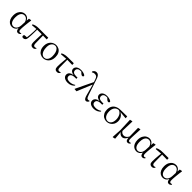

<svg xmlns="http://www.w3.org/2000/svg" viewBox="618 -3109 5620 5620"><g transform="rotate(45 3428.0 -299.0)"><path d="M257 14Q197 14 149 -17Q101 -48 73.5 -107.5Q46 -167 46 -251Q46 -344 78.5 -406.5Q111 -469 161.5 -500Q212 -531 268 -531Q335 -531 384 -489Q413 -464 432 -420L441 -511L514 -526L524 -518Q516 -467 509.5 -410.5Q503 -354 497.5 -300Q492 -246 489 -201Q486 -156 486 -127Q486 -77 499 -58Q512 -39 537 -39Q550 -39 560 -42.5Q570 -46 580 -52L591 -35Q579 -13 557.5 1Q536 15 508 15Q466 15 444 -17Q427 -43 420 -100Q397 -45 358 -18Q309 14 257 14ZM428 -354Q417 -392 401 -418Q377 -457 345.5 -473.5Q314 -490 280 -490Q240 -490 205.5 -467Q171 -444 150 -393Q129 -342 129 -258Q129 -145 168 -86Q207 -27 275 -27Q307 -27 339 -46Q371 -65 394 -106.5Q417 -148 421 -213Z M720 13Q695 13 681 -0.5Q667 -14 667 -34Q667 -49 672.5 -59Q678 -69 689 -77Q714 -80 742 -82Q761 -83 783 -83Q793 -144 797 -204Q803 -277 805 -346Q807 -401 807 -453L637 -438L630 -468Q674 -494 725.5 -505.5Q777 -517 848 -517H1234L1237 -449L1080 -453L1086 -132Q1088 -81 1104 -62.5Q1120 -44 1148 -44Q1167 -44 1179.5 -48.5Q1192 -53 1204 -60L1213 -42Q1199 -15 1175.5 0Q1152 15 1120 15Q1072 15 1044.5 -14.5Q1017 -44 1017 -114Q1017 -163 1018.5 -223Q1020 -283 1023 -349Q1026 -401 1028 -454H838Q838 -405 837 -355Q836 -290 833.5 -226Q831 -162 824 -102Q820 -44 792 -15.5Q764 13 720 13Z M1544 15Q1483 15 1429.5 -14Q1376 -43 1342.5 -103.5Q1309 -164 1309 -258Q1309 -326 1330 -377Q1351 -428 1386 -462Q1421 -496 1464.5 -513.5Q1508 -531 1553 -531Q1620 -531 1672.5 -500.5Q1725 -470 1755 -410.5Q1785 -351 1785 -263Q1785 -193 1764.5 -140.5Q1744 -88 1709 -53.5Q1674 -19 1631 -2Q1588 15 1544 15ZM1554 -18Q1603 -18 1636.5 -45Q1670 -72 1687.5 -118Q1705 -164 1705 -221Q1705 -306 1685.5 -368Q1666 -430 1629.5 -464Q1593 -498 1544 -498Q1499 -498 1464.5 -472.5Q1430 -447 1410.5 -401Q1391 -355 1391 -295Q1391 -201 1414 -139Q1437 -77 1474.5 -47.5Q1512 -18 1554 -18Z M1836 -437 1830 -465Q1860 -485 1893 -496Q1926 -507 1968 -512Q2010 -517 2065 -517H2291L2294 -450L2084 -454L2087 -137Q2089 -83 2105.5 -65Q2122 -47 2151 -47Q2167 -47 2180.5 -50.5Q2194 -54 2206 -61L2214 -43Q2199 -15 2176 0Q2153 15 2119 15Q2072 15 2045 -14Q2018 -43 2018 -112Q2018 -170 2022 -232Q2026 -294 2032 -356Q2038 -406 2042 -453Z M2563 15Q2505 15 2460.5 -2.5Q2416 -20 2391.5 -51.5Q2367 -83 2367 -127Q2367 -165 2389 -197Q2411 -229 2459 -250Q2489 -262 2531 -268Q2468 -277 2434 -303Q2388 -339 2388 -391Q2388 -428 2410 -460Q2432 -492 2476.5 -511.5Q2521 -531 2588 -531Q2624 -531 2658.5 -524.5Q2693 -518 2721.5 -505Q2750 -492 2766 -472Q2768 -451 2756.5 -439Q2745 -427 2728 -427Q2711 -427 2698 -432.5Q2685 -438 2665 -457L2621 -499Q2607 -501 2593 -501Q2528 -501 2494 -472.5Q2460 -444 2460 -398Q2460 -352 2494 -324Q2528 -296 2609 -296Q2621 -296 2634 -296.5Q2647 -297 2665 -298V-246Q2646 -247 2636 -247H2619Q2553 -247 2516 -232.5Q2479 -218 2463.5 -195Q2448 -172 2448 -143Q2448 -96 2482.5 -69.5Q2517 -43 2588 -43Q2638 -43 2683 -57.5Q2728 -72 2767 -99L2781 -81Q2748 -39 2692 -12Q2636 15 2563 15Z M2843 1 2838 -6 3097 -544 3067 -632Q3048 -692 3019.5 -712.5Q2991 -733 2948 -733Q2919 -733 2895 -724.5Q2871 -716 2851 -703L2839 -726Q2857 -763 2885 -784Q2913 -805 2952 -805Q2999 -805 3032 -772.5Q3065 -740 3089 -664L3252 -175Q3268 -128 3281.5 -102.5Q3295 -77 3310.5 -67Q3326 -57 3344 -57Q3354 -57 3368 -59.5Q3382 -62 3394 -67L3402 -49Q3392 -22 3368.5 -3.5Q3345 15 3319 15Q3300 15 3281.5 3Q3263 -9 3246 -42.5Q3229 -76 3212 -141L3124 -469L2926 8Z M3637 15Q3579 15 3534.5 -2.5Q3490 -20 3465.5 -51.5Q3441 -83 3441 -127Q3441 -165 3463 -197Q3485 -229 3533 -250Q3563 -262 3605 -268Q3542 -277 3508 -303Q3462 -339 3462 -391Q3462 -428 3484 -460Q3506 -492 3550.5 -511.5Q3595 -531 3662 -531Q3698 -531 3732.5 -524.5Q3767 -518 3795.5 -505Q3824 -492 3840 -472Q3842 -451 3830.5 -439Q3819 -427 3802 -427Q3785 -427 3772 -432.5Q3759 -438 3739 -457L3695 -499Q3681 -501 3667 -501Q3602 -501 3568 -472.5Q3534 -444 3534 -398Q3534 -352 3568 -324Q3602 -296 3683 -296Q3695 -296 3708 -296.5Q3721 -297 3739 -298V-246Q3720 -247 3710 -247H3693Q3627 -247 3590 -232.5Q3553 -218 3537.5 -195Q3522 -172 3522 -143Q3522 -96 3556.5 -69.5Q3591 -43 3662 -43Q3712 -43 3757 -57.5Q3802 -72 3841 -99L3855 -81Q3822 -39 3766 -12Q3710 15 3637 15Z M4171 15Q4104 15 4050.5 -16.5Q3997 -48 3966 -107Q3935 -166 3935 -246Q3935 -329 3968 -389.5Q4001 -450 4068.5 -484Q4136 -518 4240 -519L4497 -523L4502 -450L4260 -473Q4267 -470 4273 -467Q4314 -446 4345 -412Q4376 -378 4393.5 -334.5Q4411 -291 4411 -241Q4411 -162 4378 -104.5Q4345 -47 4290.5 -16Q4236 15 4171 15ZM4190 -480Q4108 -472 4066 -419Q4017 -358 4017 -254Q4017 -180 4039.5 -127Q4062 -74 4099.5 -46Q4137 -18 4182 -18Q4249 -18 4292 -72.5Q4335 -127 4335 -228Q4335 -275 4324 -318.5Q4313 -362 4293 -397.5Q4273 -433 4242 -455Q4219 -473 4190 -480Z M4621 200 4639 -101 4623 -511 4699 -528 4709 -522Q4707 -440 4705 -378.5Q4703 -317 4701.5 -269Q4700 -221 4699 -181Q4698 -152 4698 -124Q4721 -87 4749 -71Q4781 -52 4819 -52Q4865 -52 4902 -80Q4935 -106 4962 -157L4957 -511L5033 -528L5041 -522Q5037 -436 5034 -372.5Q5031 -309 5028.5 -263.5Q5026 -218 5025.5 -183.5Q5025 -149 5025 -119Q5025 -70 5038 -54.5Q5051 -39 5076 -39Q5090 -39 5100.5 -43Q5111 -47 5121 -52L5129 -34Q5117 -14 5096 0.5Q5075 15 5046 15Q5006 15 4985 -19Q4966 -51 4963 -114Q4942 -63 4911 -30Q4869 15 4811 15Q4768 15 4730 -15Q4703 -36 4686 -68L4708 189L4631 207Z M5406 14Q5346 14 5298 -17Q5250 -48 5222.5 -107.5Q5195 -167 5195 -251Q5195 -344 5227.5 -406.5Q5260 -469 5310.5 -500Q5361 -531 5417 -531Q5484 -531 5533 -489Q5562 -464 5581 -420L5590 -511L5663 -526L5673 -518Q5665 -467 5658.5 -410.5Q5652 -354 5646.5 -300Q5641 -246 5638 -201Q5635 -156 5635 -127Q5635 -77 5648 -58Q5661 -39 5686 -39Q5699 -39 5709 -42.5Q5719 -46 5729 -52L5740 -35Q5728 -13 5706.5 1Q5685 15 5657 15Q5615 15 5593 -17Q5576 -43 5569 -100Q5546 -45 5507 -18Q5458 14 5406 14ZM5577 -354Q5566 -392 5550 -418Q5526 -457 5494.5 -473.5Q5463 -490 5429 -490Q5389 -490 5354.5 -467Q5320 -444 5299 -393Q5278 -342 5278 -258Q5278 -145 5317 -86Q5356 -27 5424 -27Q5456 -27 5488 -46Q5520 -65 5543 -106.5Q5566 -148 5570 -213Z M5762 -437 5756 -465Q5786 -485 5819 -496Q5852 -507 5894 -512Q5936 -517 5991 -517H6217L6220 -450L6010 -454L6013 -137Q6015 -83 6031.5 -65Q6048 -47 6077 -47Q6093 -47 6106.5 -50.5Q6120 -54 6132 -61L6140 -43Q6125 -15 6102 0Q6079 15 6045 15Q5998 15 5971 -14Q5944 -43 5944 -112Q5944 -170 5948 -232Q5952 -294 5958 -356Q5964 -406 5968 -453Z M6501 14Q6441 14 6393 -17Q6345 -48 6317.5 -107.5Q6290 -167 6290 -251Q6290 -344 6322.5 -406.5Q6355 -469 6405.5 -500Q6456 -531 6512 -531Q6579 -531 6628 -489Q6657 -464 6676 -420L6685 -511L6758 -526L6768 -518Q6760 -467 6753.5 -410.5Q6747 -354 6741.5 -300Q6736 -246 6733 -201Q6730 -156 6730 -127Q6730 -77 6743 -58Q6756 -39 6781 -39Q6794 -39 6804 -42.5Q6814 -46 6824 -52L6835 -35Q6823 -13 6801.5 1Q6780 15 6752 15Q6710 15 6688 -17Q6671 -43 6664 -100Q6641 -45 6602 -18Q6553 14 6501 14ZM6672 -354Q6661 -392 6645 -418Q6621 -457 6589.5 -473.5Q6558 -490 6524 -490Q6484 -490 6449.5 -467Q6415 -444 6394 -393Q6373 -342 6373 -258Q6373 -145 6412 -86Q6451 -27 6519 -27Q6551 -27 6583 -46Q6615 -65 6638 -106.5Q6661 -148 6665 -213Z"/></g></svg>

Font: Early Summer Mincho
Style: Regular
Weight: 400
Designer: GuiWonder
Version: Version 1.002